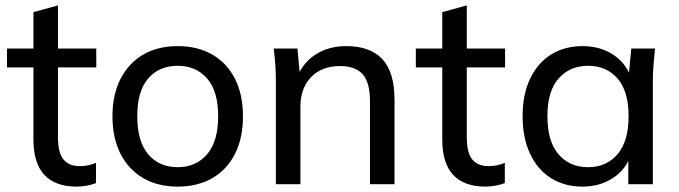

<svg xmlns="http://www.w3.org/2000/svg" viewBox="-20 -683 2517 712"><path d="M264 9Q185 9 144.5 -34.5Q104 -78 104 -166V-433H6V-503H104V-638L195 -663V-503H337V-433H195V-174Q195 -116 215.5 -91.5Q236 -67 275 -67Q295 -67 309.5 -70.5Q324 -74 336 -79V-4Q321 2 301.5 5.5Q282 9 264 9Z M639 9Q565 9 511 -22.5Q457 -54 427 -112.5Q397 -171 397 -252Q397 -332 427 -390.5Q457 -449 511 -480.5Q565 -512 639 -512Q713 -512 767.5 -480.5Q822 -449 851.5 -390.5Q881 -332 881 -252Q881 -171 851.5 -112.5Q822 -54 767.5 -22.5Q713 9 639 9ZM639 -63Q707 -63 748 -111Q789 -159 789 -252Q789 -345 748 -392Q707 -439 639 -439Q570 -439 529.5 -392Q489 -345 489 -252Q489 -159 529.5 -111Q570 -63 639 -63Z M1003 0V-384Q1003 -413 1001 -443Q999 -473 995 -503H1083L1093 -395H1081Q1104 -452 1152 -482Q1200 -512 1264 -512Q1353 -512 1398 -463.5Q1443 -415 1443 -313V0H1352V-308Q1352 -377 1325 -407.5Q1298 -438 1241 -438Q1173 -438 1133.5 -397Q1094 -356 1094 -286V0Z M1780 9Q1701 9 1660.5 -34.5Q1620 -78 1620 -166V-433H1522V-503H1620V-638L1711 -663V-503H1853V-433H1711V-174Q1711 -116 1731.5 -91.5Q1752 -67 1791 -67Q1811 -67 1825.5 -70.5Q1840 -74 1852 -79V-4Q1837 2 1817.5 5.5Q1798 9 1780 9Z M2140 9Q2074 9 2024 -22Q1974 -53 1946 -112Q1918 -171 1918 -252Q1918 -333 1946 -391.5Q1974 -450 2024 -481Q2074 -512 2140 -512Q2207 -512 2256.5 -478.5Q2306 -445 2322 -387H2310L2321 -503H2409Q2406 -473 2403.5 -443Q2401 -413 2401 -384V0H2310V-115H2321Q2305 -58 2255.5 -24.5Q2206 9 2140 9ZM2161 -63Q2229 -63 2270 -111Q2311 -159 2311 -252Q2311 -345 2270 -392Q2229 -439 2161 -439Q2093 -439 2051.5 -392Q2010 -345 2010 -252Q2010 -159 2051 -111Q2092 -63 2161 -63Z"/></svg>

Font: Mulish ExtraLight Medium
Style: Regular
Weight: 500
Version: Version 3.603